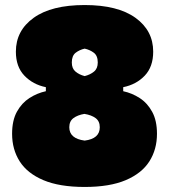

<svg xmlns="http://www.w3.org/2000/svg" viewBox="-20 -726 671 762"><path d="M316 16Q216 16 152.2 -11Q88.5 -38 58.2 -85.5Q28 -133 28 -195Q28 -248 47.2 -282.8Q66.5 -317.5 97 -337Q127.5 -356.5 162 -364V-380Q110.5 -390.5 76.8 -425.8Q43 -461 43 -521Q43 -604.5 113.5 -655.2Q184 -706 316 -706Q447.5 -706 517.8 -655.2Q588 -604.5 588 -521Q588 -461 554.5 -425.8Q521 -390.5 469 -380V-364Q504 -356.5 534.5 -336.8Q565 -317 584 -282.2Q603 -247.5 603 -195Q603 -133 572.8 -85.5Q542.5 -38 479 -11Q415.5 16 316 16ZM316 -424Q338 -429.5 353 -441.8Q368 -454 368 -478Q368 -505 352.2 -516.8Q336.5 -528.5 316 -533Q296 -528.5 280.5 -516.8Q265 -505 265 -478Q265 -454 279.8 -441.8Q294.5 -429.5 316 -424ZM316 -168Q376 -175.5 376 -221Q376 -245 359.5 -257.2Q343 -269.5 315 -274Q288 -269.5 271.5 -257.2Q255 -245 255 -221Q255 -176 316 -168Z"/></svg>

Font: Commissioner Flair Black
Style: Regular
Weight: 900
Designer: Kostas Bartsokas
Foundry: Kostas Bartsokas
Version: Version 1.000; ttfautohint (v1.8.3)